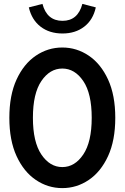

<svg xmlns="http://www.w3.org/2000/svg" viewBox="-20 -955 640 986"><path d="M300 11Q226 11 164 -31Q102 -73 65 -153.5Q28 -234 28 -350Q28 -466 65 -546.5Q102 -627 164 -669Q226 -711 300 -711Q374 -711 436 -669Q498 -627 535 -546.5Q572 -466 572 -350Q572 -234 535 -153.5Q498 -73 436 -31Q374 11 300 11ZM300 -97Q364 -97 407.5 -161.5Q451 -226 451 -350Q451 -475 407.5 -539Q364 -603 300 -603Q236 -603 192.5 -539Q149 -475 149 -350Q149 -226 192.5 -161.5Q236 -97 300 -97ZM301 -783Q234 -783 188.5 -818Q143 -853 128 -917L198 -935Q221 -848 301 -848Q380 -848 403 -935L472 -917Q458 -853 412.5 -818Q367 -783 301 -783Z"/></svg>

Font: Red Hat Mono Medium
Style: Regular
Weight: 500
Monospace: yes
Designer: Pentagram, MCKL
Foundry: Pentagram, MCKL
Version: Version 1.023; ttfautohint (v1.8.3)